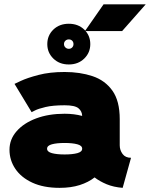

<svg xmlns="http://www.w3.org/2000/svg" viewBox="-20 -864 702 898"><path d="M258.8 14.6Q184.1 14.6 131.6 -9.5Q79.1 -33.7 51.8 -74.2Q24.4 -114.7 24.4 -163.6Q24.4 -212.4 57.9 -250.5Q91.3 -288.6 149.4 -310.3Q207.5 -332 282.2 -332Q327.1 -332 364.3 -321.8Q363.8 -343.8 346.9 -357.7Q330.1 -371.6 282.2 -371.6Q227.1 -371.6 193.1 -363.5Q159.2 -355.5 143.6 -347.4Q127.9 -339.4 127.9 -339.4L47.9 -471.7Q47.9 -471.7 77.4 -485.6Q106.9 -499.5 159.7 -513.4Q212.4 -527.3 282.2 -527.3Q354.5 -527.3 412.8 -507.8Q471.2 -488.3 505.6 -440.2Q540 -392.1 540 -306.6V-184.1Q540 -162.1 553.2 -144Q566.4 -126 592.8 -126L553.7 14.6Q511.2 11.2 478.5 -2.4Q445.8 -16.1 422.4 -34.2Q394 -11.7 353 1.5Q312 14.6 258.8 14.6ZM364.3 -168.5Q364.3 -183.1 341.6 -189.2Q318.8 -195.3 282.2 -195.3Q245.6 -195.3 222.9 -189.2Q200.2 -183.1 200.2 -168.5Q200.2 -153.8 222.9 -147.7Q245.6 -141.6 282.2 -141.6Q318.8 -141.6 341.6 -147.7Q364.3 -153.8 364.3 -168.5ZM201.2 -657.7Q201.2 -698.2 229.5 -725.6Q257.8 -752.9 301.8 -752.9Q345.7 -752.9 374 -725.6Q402.3 -698.2 402.3 -657.7Q402.3 -617.7 374 -590.1Q345.7 -562.5 301.8 -562.5Q257.8 -562.5 229.5 -590.1Q201.2 -617.7 201.2 -657.7ZM279.3 -657.7Q279.3 -648.4 285.9 -642.1Q292.5 -635.7 301.8 -635.7Q311.5 -635.7 317.6 -642.1Q323.7 -648.4 323.7 -657.7Q323.7 -667.5 317.6 -673.6Q311.5 -679.7 301.8 -679.7Q292.5 -679.7 285.9 -673.6Q279.3 -667.5 279.3 -657.7ZM551.3 -718.8H377.4L464.4 -843.8H661.6Z"/></svg>

Font: Giphurs Black
Style: Regular
Weight: 900
Version: Version 0.920; ttfautohint (v1.8.4.7-5d5b)